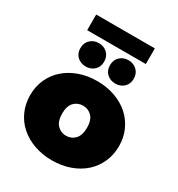

<svg xmlns="http://www.w3.org/2000/svg" viewBox="-212 -1046 1102 1191"><g transform="rotate(30 339.0 -450.5)"><path d="M339 10Q270 10 211.5 -11Q153 -32 110.5 -69.5Q68 -107 44.5 -159.5Q21 -212 21 -274Q21 -336 44.5 -388Q68 -440 110.5 -477.5Q153 -515 211.5 -536Q270 -557 339 -557Q409 -557 467.5 -536Q526 -515 568 -477.5Q610 -440 633.5 -388Q657 -336 657 -274Q657 -212 633.5 -159.5Q610 -107 568 -69.5Q526 -32 467.5 -11Q409 10 339 10ZM339 -166Q377 -166 402.5 -193Q428 -220 428 -274Q428 -328 402.5 -354.5Q377 -381 339 -381Q301 -381 275.5 -354.5Q250 -328 250 -274Q250 -220 275.5 -193Q301 -166 339 -166ZM442 -599Q406 -599 381.5 -621.5Q357 -644 357 -682Q357 -720 381.5 -743Q406 -766 442 -766Q478 -766 502.5 -743Q527 -720 527 -682Q527 -644 502.5 -621.5Q478 -599 442 -599ZM230 -599Q194 -599 169.5 -621.5Q145 -644 145 -682Q145 -720 169.5 -743Q194 -766 230 -766Q266 -766 290.5 -743Q315 -720 315 -682Q315 -644 290.5 -621.5Q266 -599 230 -599ZM126 -799V-911H546V-799Z"/></g></svg>

Font: Montserrat-Alt1 Black
Style: Regular
Weight: 900
Designer: Differentunic
Foundry: Differentunic
Version: Version 7.222